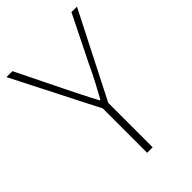

<svg xmlns="http://www.w3.org/2000/svg" viewBox="-214 -818 911 911"><g transform="rotate(-45 241.0 -363.0)"><path d="M222 0H259V-298L477 -726H440L324 -492C300 -439 272 -388 243 -335H239C210 -388 186 -439 159 -492L44 -726H4L222 -298Z"/></g></svg>

Font: Source Han Sans JP VF
Style: Regular
Weight: 250
Designer: Ryoko NISHIZUKA 西塚涼子 (kana, bopomofo & ideographs); Paul D. Hunt (Latin, Greek & Cyrillic); Sandoll Communications 산돌커뮤니
Foundry: Adobe
Version: Version 2.004;hotconv 1.0.118;makeotfexe 2.5.65603